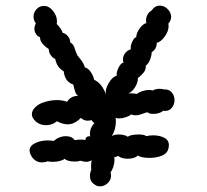

<svg xmlns="http://www.w3.org/2000/svg" viewBox="-20 -705 734 681"><path d="M546 -390Q555 -390 561 -388Q579 -389 589 -377.5Q599 -366 599 -350Q599 -333 588 -321Q577 -309 558 -312Q554 -307 544 -304Q534 -301 524 -301Q509 -301 503 -307Q495 -305 483 -300.5Q471 -296 461 -296Q454 -296 445 -299Q438 -293 425.5 -289Q413 -285 402 -285Q396 -285 390 -287Q391 -283 391 -274Q391 -260 387 -246Q383 -232 376 -222Q385 -228 400 -228Q422 -228 433 -220Q444 -228 472 -228Q492 -228 499 -222Q509 -225 523 -225Q546 -225 562.5 -216.5Q579 -208 579 -190Q579 -180 575 -171Q569 -158 550.5 -151.5Q532 -145 510 -145Q483 -145 469 -153Q456 -142 433 -142Q411 -142 399 -152Q396 -150 385 -147Q386 -144 386 -137Q386 -126 382 -113.5Q378 -101 372 -94Q374 -86 374 -82Q374 -67 362 -55.5Q350 -44 335 -44Q323 -44 315 -51Q299 -61 299 -81Q299 -92 304 -104Q303 -106 303 -115Q303 -133 306 -137Q296 -131 285 -131Q279 -131 265 -135Q258 -132 246 -132Q219 -132 209 -142Q204 -137 192 -134Q180 -131 168 -131Q155 -131 149 -133Q140 -129 128 -129Q108 -129 94 -147Q85 -161 85 -171Q85 -188 105 -197.5Q125 -207 150 -207Q159 -207 171 -205Q179 -213 190.5 -217.5Q202 -222 214 -222Q235 -222 245 -208Q257 -210 267 -210Q278 -210 283 -208V-209Q283 -216 288.5 -219.5Q294 -223 300 -221Q299 -224 299 -231Q299 -242 303.5 -252Q308 -262 315 -268Q308 -273 305 -279Q300 -277 290 -277Q277 -277 267 -287Q244 -264 220 -264Q202 -264 182 -275Q166 -261 143 -261Q123 -261 108 -273Q93 -287 93 -299Q93 -312 103.5 -323Q114 -334 129 -340Q156 -350 182 -350Q201 -350 218 -344Q231 -365 257 -365Q250 -370 247.5 -377Q245 -384 243 -392Q241 -400 240 -405Q210 -415 206 -452Q181 -467 176 -496Q166 -500 159.5 -510Q153 -520 153 -531Q121 -552 122 -573Q113 -576 107.5 -584.5Q102 -593 102 -603Q102 -611 107 -623Q99 -632 99 -646Q99 -661 109.5 -672.5Q120 -684 136 -684Q154 -684 168 -666.5Q182 -649 182 -630Q182 -623 181 -620Q198 -603 202 -589Q213 -586 221 -576.5Q229 -567 229 -555Q237 -550 240.5 -544Q244 -538 247 -527Q252 -513 255 -508Q259 -503 268 -491.5Q277 -480 281 -466Q293 -463 302 -449.5Q311 -436 314 -422Q341 -410 356 -370Q352 -388 366 -411Q380 -434 394 -436Q392 -447 400 -464Q408 -481 418 -483Q416 -491 416 -494Q416 -506 424 -516.5Q432 -527 444 -530Q442 -542 449 -557Q456 -572 463 -573Q464 -589 476 -605Q488 -621 499 -623Q498 -626 498 -633Q498 -644 503.5 -653.5Q509 -663 518 -668Q529 -685 547 -685Q562 -685 574.5 -673Q587 -661 587 -645Q587 -632 577 -621Q578 -618 578 -612Q578 -594 564 -575Q550 -556 536 -553Q536 -531 518 -520Q518 -508 512 -493Q506 -478 497 -472Q498 -459 490.5 -449Q483 -439 469 -428Q470 -414 459.5 -396.5Q449 -379 436 -374Q458 -374 466 -372Q473 -378 485.5 -382Q498 -386 509 -386Q514 -386 522 -384Q531 -390 546 -390Z"/></svg>

Font: Pangolin
Style: Regular
Weight: 400
Designer: Kevin Burke
Foundry: Google, Inc.
Version: Version 1.101